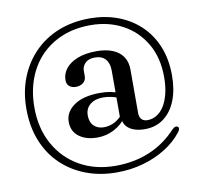

<svg xmlns="http://www.w3.org/2000/svg" viewBox="-88 -784 1062 1015"><g transform="rotate(-10 443.0 -276.5)"><path d="M537.5 -250.5Q518.5 -257 498.5 -261.8Q478.5 -266.5 454 -266.5Q411 -266.5 385 -245Q359 -223.5 359 -186.5Q359 -150 379.8 -130.2Q400.5 -110.5 433 -110.5Q464 -110.5 491.5 -125.2Q519 -140 539.5 -167.5L550 -147Q523 -107.5 480.5 -85.2Q438 -63 390 -63Q329 -63 291.5 -91.5Q254 -120 254 -170.5Q254 -223.5 303.5 -258.2Q353 -293 444 -293Q475.5 -293 499.5 -288.2Q523.5 -283.5 545 -274.5ZM666.5 -107.5Q692.5 -107.5 715.5 -121.2Q738.5 -135 755.5 -161.8Q772.5 -188.5 782.2 -227.5Q792 -266.5 792 -317Q792 -422 747.2 -497.8Q702.5 -573.5 626.5 -614Q550.5 -654.5 456 -654.5Q371 -654.5 303.2 -626.8Q235.5 -599 187.2 -548.5Q139 -498 113.8 -428.8Q88.5 -359.5 88.5 -277Q88.5 -164 136 -78.8Q183.5 6.5 267 53.8Q350.5 101 459.5 101Q557.5 101 640.5 66.8Q723.5 32.5 787.5 -36.5Q797 -46 804.5 -47.8Q812 -49.5 818 -45Q823.5 -40.5 822 -32.5Q820.5 -24.5 811 -13Q776 31 722.8 64.5Q669.5 98 602.2 117.2Q535 136.5 459 136.5Q370 136.5 294.8 108Q219.5 79.5 163.2 25.8Q107 -28 76.2 -104.8Q45.5 -181.5 45.5 -277Q45.5 -365.5 74.2 -440.5Q103 -515.5 157 -572Q211 -628.5 287.2 -659.5Q363.5 -690.5 458 -690.5Q537 -690.5 605.2 -665.8Q673.5 -641 725.2 -593Q777 -545 805.8 -475.5Q834.5 -406 834.5 -318Q834.5 -241.5 811.8 -184.2Q789 -127 746.5 -95Q704 -63 645 -63Q611.5 -63 586.5 -72Q561.5 -81 547 -98Q532.5 -115 531.5 -139.5L525 -141.5V-398.5Q525 -438.5 505.5 -460.2Q486 -482 449.5 -482Q414.5 -482 397 -464.2Q379.5 -446.5 379.5 -422.5V-394.5Q379.5 -371.5 363.2 -359Q347 -346.5 324 -346.5Q304 -346.5 289.8 -357.2Q275.5 -368 275.5 -391Q275.5 -425 297.5 -452.8Q319.5 -480.5 361.5 -497Q403.5 -513.5 463.5 -513.5Q513.5 -513.5 549.2 -499Q585 -484.5 604.2 -456.2Q623.5 -428 623.5 -387.5V-153.5Q623.5 -131 634.8 -119.2Q646 -107.5 666.5 -107.5Z"/></g></svg>

Font: Fraunces 11pt
Style: Regular
Weight: 400
Version: Version 1.000;[b76b70a41]